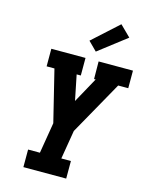

<svg xmlns="http://www.w3.org/2000/svg" viewBox="-142 -1075 894 1161"><g transform="rotate(15 305.0 -494.0)"><path d="M121 0V-110H195L227 -303L148 -625H99V-735H313V-625H287L319 -467L406 -625H396L395 -735H610V-625H547L359 -290L329 -110H389V0ZM363 -788 309 -842 470 -988 537 -922Z"/></g></svg>

Font: Iosevka Etoile Extrabold
Style: Italic
Weight: 800
Italic angle: -9°
Designer: Belleve Invis
Foundry: Belleve Invis
Version: Version 22.1.2; ttfautohint (v1.8.4)